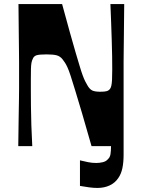

<svg xmlns="http://www.w3.org/2000/svg" viewBox="-20 -720 700 946"><path d="M70 0Q71 -88 72 -143.5Q73 -199 73.5 -233Q74 -267 74 -286Q74 -305 74 -319Q74 -333 74 -350Q74 -367 74 -381Q74 -395 74 -414Q74 -433 73.5 -467Q73 -501 72.5 -556.5Q72 -612 71 -700H286Q308 -620 324 -561.5Q340 -503 352.5 -461.5Q365 -420 373 -393Q381 -366 387.5 -348.5Q394 -331 399.5 -320Q405 -309 411 -299Q422 -280 435 -274Q448 -268 474 -268Q496 -268 506 -271Q516 -274 522 -282Q526 -287 528.5 -297.5Q531 -308 532 -327Q533 -346 533 -377Q533 -405 532.5 -442.5Q532 -480 530.5 -523Q529 -566 527.5 -611.5Q526 -657 524 -700H592Q591 -612 590.5 -556.5Q590 -501 589.5 -467Q589 -433 589 -414Q589 -395 589 -381Q589 -367 589 -350Q589 -319 589 -294Q589 -269 589 -245Q589 -221 589 -194Q589 -167 589 -132Q589 -101 589 -81Q589 -61 589 -43.5Q589 -26 589 -6.5Q589 13 589 42Q589 80 583 108.5Q577 137 563 157Q547 181 520.5 193.5Q494 206 460 206Q440 206 418.5 203Q397 200 374 196V70Q394 75 414 79Q434 83 454 83Q471 83 487 79Q503 75 512 64Q522 55 524.5 39Q527 23 527 0H431Q404 -96 384 -163Q364 -230 350.5 -274.5Q337 -319 328 -346.5Q319 -374 312 -389Q305 -404 299.5 -412Q294 -420 288 -428Q276 -443 259 -447.5Q242 -452 209 -452Q173 -452 159.5 -447.5Q146 -443 141 -429Q137 -421 135 -410Q133 -399 132.5 -381Q132 -363 132 -331Q132 -308 132 -273Q132 -238 132.5 -195Q133 -152 134.5 -102.5Q136 -53 139 0Z"/></svg>

Font: Ojuju ExtraLight
Style: Bold
Weight: 700
Version: Version 1.000